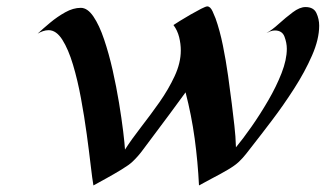

<svg xmlns="http://www.w3.org/2000/svg" viewBox="-20 -545 998 588"><path d="M589.4 22.9Q585.9 -49.3 576.2 -120.8Q566.4 -192.4 548.3 -262.2Q523.4 -228 498.3 -194.1Q473.1 -160.2 447.8 -126.5Q433.1 -107.4 418.2 -86.9Q403.3 -66.4 385.7 -49.8Q375.5 -40 352.3 -25.9Q329.1 -11.7 304.7 1.7Q280.3 15.1 266.1 22.9Q262.7 3.9 257.8 -38.3Q252.9 -80.6 245.6 -134.3Q238.3 -188 228 -243.7Q217.8 -299.3 203.6 -346.7Q189.5 -394 170.9 -423.3Q152.3 -452.6 128.9 -452.6Q120.1 -452.6 111.3 -449.5Q102.5 -446.3 95.2 -441.9Q111.3 -457 133.3 -475.3Q155.3 -493.7 179.7 -507.3Q204.1 -521 227.5 -521Q248 -521 266.1 -494.4Q284.2 -467.8 298.8 -424.3Q313.5 -380.9 325 -330.1Q336.4 -279.3 344.5 -230.2Q352.5 -181.2 357.2 -142.8Q361.8 -104.5 362.8 -86.9Q382.8 -118.2 411.6 -155.3Q440.4 -192.4 468.3 -231.9Q496.1 -271.5 514.9 -312Q533.7 -352.5 533.7 -390.6Q533.7 -410.6 528.6 -431.4Q523.4 -452.1 511.2 -468.3Q516.1 -471.7 531 -481Q545.9 -490.2 563.7 -500.5Q581.5 -510.7 595.9 -518.1Q610.4 -525.4 614.7 -525.4Q624 -525.4 630.9 -510.5Q637.7 -495.6 640.1 -488.8Q653.3 -451.7 662.6 -405.8Q671.9 -359.9 678.5 -313Q685.1 -266.1 689.9 -227.1Q693.8 -193.8 697.8 -160.4Q701.7 -127 702.6 -93.8Q723.6 -119.1 750 -156.7Q776.4 -194.3 801.3 -237.1Q826.2 -279.8 842.3 -321Q858.4 -362.3 858.4 -395.5Q858.4 -413.6 851.3 -432.6Q844.2 -451.7 821.8 -451.7Q814.9 -451.7 808.3 -449.2Q801.8 -446.8 795.9 -443.8Q812.5 -452.6 833.7 -471.9Q855 -491.2 876.5 -507.3Q897.9 -523.4 915.5 -523.4Q940.4 -523.4 949 -505.1Q957.5 -486.8 957.5 -466.3Q957.5 -424.8 935.5 -374.8Q913.6 -324.7 880.6 -273.4Q847.7 -222.2 813.2 -176.8Q778.8 -131.3 753.4 -99.1Q743.7 -86.4 733.6 -73.7Q723.6 -61 711.9 -49.8Q699.7 -38.1 676.8 -24.7Q653.8 -11.2 629.6 1.2Q605.5 13.7 589.4 22.9Z"/></svg>

Font: Lugrasimo
Style: Regular
Weight: 400
Designer: The DocRepair Project, Astigmatic (AOETI)
Foundry: Google
Version: Version 1.001